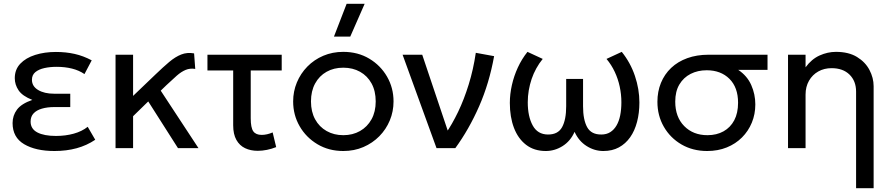

<svg xmlns="http://www.w3.org/2000/svg" viewBox="-20 -777 4676 1007"><path d="M265.5 15Q167 15 106.5 -20.8Q46 -56.5 46 -131.5Q46 -171 69 -202Q92 -233 149.5 -253Q97.5 -273.5 77.5 -303.2Q57.5 -333 57.5 -367Q57.5 -412.5 86.5 -443Q115.5 -473.5 164.5 -489Q213.5 -504.5 273 -504.5Q326 -504.5 371.5 -494.2Q417 -484 461 -460.5L423 -388.5Q394.5 -408 357.8 -417.2Q321 -426.5 277 -426.5Q242 -426.5 212.8 -420Q183.5 -413.5 165.5 -398.8Q147.5 -384 147.5 -358.5Q147.5 -324.5 180 -305Q212.5 -285.5 263.5 -285.5H348.5V-215.5H265.5Q228 -215.5 199.8 -207.2Q171.5 -199 156 -182.2Q140.5 -165.5 140.5 -139.5Q140.5 -101 175.8 -82.5Q211 -64 273.5 -64Q323.5 -64 366.8 -76Q410 -88 440 -112L479.5 -44Q435 -14 381.8 0.5Q328.5 15 265.5 15Z M586 0V-490H678V-274L795.5 -386.5Q835 -424.5 867.2 -451.8Q899.5 -479 930.5 -491.2Q961.5 -503.5 998 -497L1004 -415.5Q977 -420 954 -410.5Q931 -401 907.2 -380.2Q883.5 -359.5 853 -330.5L823 -301.5L1021 0H913.5L757.5 -245L678 -167.5V0Z M1331.5 14Q1294.5 14 1265.5 0.2Q1236.5 -13.5 1219.8 -43.2Q1203 -73 1203 -120V-407.5H1068V-490H1457.5V-407.5H1295V-157Q1295 -107 1308.5 -88.2Q1322 -69.5 1352.5 -69.5Q1366.5 -69.5 1380.8 -72.8Q1395 -76 1410 -82.5L1428.5 -5.5Q1405 4 1380 9Q1355 14 1331.5 14Z M1780.5 15Q1704.5 15 1645 -20.5Q1585.5 -56 1551.5 -115Q1517.5 -174 1517.5 -245Q1517.5 -297.5 1537 -344.5Q1556.5 -391.5 1592 -427.8Q1627.5 -464 1675.5 -484.5Q1723.5 -505 1780.5 -505Q1857 -505 1916.5 -469.5Q1976 -434 2010 -375Q2044 -316 2044 -245Q2044 -192.5 2024.5 -145.5Q2005 -98.5 1969.5 -62.5Q1934 -26.5 1886 -5.8Q1838 15 1780.5 15ZM1780.5 -68Q1830 -68 1868.2 -89.8Q1906.5 -111.5 1928.5 -151.2Q1950.5 -191 1950.5 -245Q1950.5 -299.5 1928.8 -339.2Q1907 -379 1868.5 -400.5Q1830 -422 1780.5 -422Q1731 -422 1692.8 -400.5Q1654.5 -379 1632.8 -339.2Q1611 -299.5 1611 -245Q1611 -191 1632.8 -151.2Q1654.5 -111.5 1693 -89.8Q1731.5 -68 1780.5 -68ZM1731.5 -585 1798 -757H1892.5L1817 -585Z M2269.5 0 2091.5 -490H2194.5L2340.5 -55.5L2317 -75.5Q2351.5 -125.5 2382.8 -190.5Q2414 -255.5 2438.2 -333.8Q2462.5 -412 2475.5 -500L2571.5 -482.5Q2546 -340.5 2492.8 -219.2Q2439.5 -98 2368 0Z M2842.5 15Q2781.5 15 2739.2 -17.5Q2697 -50 2675.5 -106.8Q2654 -163.5 2654 -237Q2654 -283.5 2664.8 -331Q2675.5 -378.5 2696 -423Q2716.5 -467.5 2746.5 -505L2826.5 -468Q2807.5 -445 2792.8 -418.2Q2778 -391.5 2768.2 -362.5Q2758.5 -333.5 2753.2 -302.8Q2748 -272 2748 -240.5Q2748 -166.5 2773.8 -119.2Q2799.5 -72 2853.5 -71.5Q2906.5 -71 2928 -110Q2949.5 -149 2949.5 -219.5V-363H3038V-219.5Q3038 -149 3059.5 -110Q3081 -71 3134 -71.5Q3161 -71.5 3180.8 -84Q3200.5 -96.5 3213.5 -118.8Q3226.5 -141 3232.8 -172Q3239 -203 3239 -240.5Q3239 -282.5 3230.2 -323Q3221.5 -363.5 3204.2 -400.2Q3187 -437 3161 -468L3241 -505Q3286.5 -448.5 3310 -379Q3333.5 -309.5 3333.5 -239.5Q3333.5 -184.5 3321.2 -137.8Q3309 -91 3285 -57Q3261 -23 3226 -4Q3191 15 3144.5 15Q3098 15 3056.8 -11Q3015.5 -37 2993.5 -85.5Q2972 -37 2930.8 -11Q2889.5 15 2842.5 15Z M3689 15Q3613.5 15 3554.5 -19.2Q3495.5 -53.5 3461.8 -112Q3428 -170.5 3428 -243Q3428 -297 3446.5 -342.2Q3465 -387.5 3500 -420.8Q3535 -454 3584.8 -472Q3634.5 -490 3696 -490H4005.5V-410.5H3852Q3899 -379 3920.2 -330.8Q3941.5 -282.5 3941.5 -229.5Q3941.5 -178 3923.2 -133.8Q3905 -89.5 3871.5 -56Q3838 -22.5 3791.8 -3.8Q3745.5 15 3689 15ZM3690.5 -68Q3738.5 -68 3774.8 -88.2Q3811 -108.5 3831 -146.2Q3851 -184 3851 -238Q3851 -318.5 3805.8 -363.5Q3760.5 -408.5 3686.5 -408.5Q3639.5 -408.5 3602.2 -389.5Q3565 -370.5 3543.2 -334Q3521.5 -297.5 3521.5 -244Q3521.5 -163.5 3568.5 -115.8Q3615.5 -68 3690.5 -68Z M4470 210V-296.5Q4470 -352 4435.5 -385.8Q4401 -419.5 4341.5 -419.5Q4302.5 -419.5 4271.8 -402.2Q4241 -385 4223 -353.5Q4205 -322 4205 -281V0H4113V-490H4205V-424Q4236.5 -467 4278.5 -486Q4320.5 -505 4364.5 -505Q4431 -505 4474.8 -478.2Q4518.5 -451.5 4540.2 -410Q4562 -368.5 4562 -325V210Z"/></svg>

Font: Geologica Roman Light
Style: Regular
Weight: 300
Designer: Sindre Bremnes, Frode Helland
Foundry: Monokrom Skriftforlag AS
Version: Version 1.010;gftools[0.9.28]